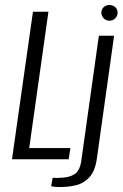

<svg xmlns="http://www.w3.org/2000/svg" viewBox="-20 -638 491 769"><path d="M28 0 112 -591H174L97 -45H262L255 0ZM212 111Q207 111 197.5 110Q188 109 185 108L191 74Q194 74 202.5 74.5Q211 75 219 74Q255 74 277 60.5Q299 47 305 10L376 -495H437L368 -3Q361 47 338 72Q315 97 282 104.5Q249 112 212 111ZM418 -555Q405 -555 395.5 -564.5Q386 -574 386 -587Q386 -601 395.5 -609.5Q405 -618 418 -618Q432 -618 441.5 -609.5Q451 -601 451 -587Q451 -574 441.5 -564.5Q432 -555 418 -555Z"/></svg>

Font: Alumni Sans
Style: Italic
Weight: 400
Italic angle: -8°
Version: Version 1.016